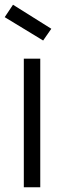

<svg xmlns="http://www.w3.org/2000/svg" viewBox="-21 -795 269 815"><path d="M80.1 0V-545.9H149.9V0ZM-1 -722.2 34.2 -774.9 196.8 -672.9 162.1 -623Z"/></svg>

Font: SVN-Poppins Light
Style: Regular
Weight: 300
Designer: Ninad Kale (Devanagari), Jonny Pinhorn (Latin)
Foundry: Indian Type Foundry
Version: Version 3.002 2017